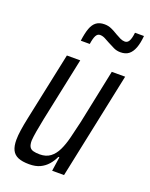

<svg xmlns="http://www.w3.org/2000/svg" viewBox="-137 -783 673 864"><g transform="rotate(20 200.0 -351.5)"><path d="M111 8Q78 8 58 -0.5Q38 -9 29 -27.5Q20 -46 20 -76Q20 -96 24 -123Q28 -150 35 -183L104 -510H168L104 -206Q96 -167 91.5 -140Q87 -113 86 -96Q86 -77 91.5 -67Q97 -57 109.5 -53.5Q122 -50 141 -50Q171 -50 191 -65Q211 -80 224 -107Q237 -134 246 -170.5Q255 -207 265 -250L319 -510H383L276 0H219L229 -68H224Q214 -46 199 -29Q184 -12 163 -2Q142 8 111 8ZM140 -594Q145 -632 153.5 -655Q162 -678 177 -689Q192 -700 216 -700Q234 -700 249.5 -693Q265 -686 281 -676Q293 -669 304.5 -663.5Q316 -658 327 -658Q340 -658 347 -671Q354 -684 357 -711H400Q397 -676 388 -652.5Q379 -629 364 -617.5Q349 -606 325 -606Q307 -606 292.5 -613Q278 -620 261 -629Q249 -636 237 -642Q225 -648 213 -648Q201 -648 194 -635Q187 -622 183 -594Z"/></g></svg>

Font: Saira ExtraCondensed
Style: Italic
Weight: 400
Width: 2
Italic angle: -12°
Designer: Hector Gatti with collaboration of the Omnibus-Type team
Foundry: Omnibus-Type
Version: Version 1.101